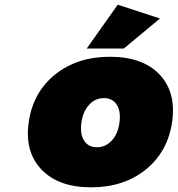

<svg xmlns="http://www.w3.org/2000/svg" viewBox="-20 -800 766 828"><path d="M104 -273.9Q122.6 -402.3 217.8 -478.8Q313 -555.2 454.1 -555.2Q595.2 -555.2 668 -478.8Q740.7 -402.3 722.2 -273.9Q703.6 -145.5 608.6 -68.8Q513.7 7.8 373 7.8Q231.9 7.8 158.7 -69.1Q85.4 -146 104 -273.9ZM331.1 -271Q324.2 -222.7 342.5 -193.8Q360.8 -165 397.9 -165Q435.5 -165 462.2 -194.1Q488.8 -223.1 495.1 -271Q502 -319.3 483.6 -348.1Q465.3 -377 428.2 -377Q390.6 -377 364 -347.9Q337.4 -318.8 331.1 -271ZM354 -590.8 487.8 -779.8 669.9 -720.2 514.2 -590.8Z"/></svg>

Font: Trueno Black
Style: Italic
Weight: 900
Designer: Julieta Ulanovsky
Foundry: Julieta Ulanovsky
Version: Version 3.001b | FøM Fix